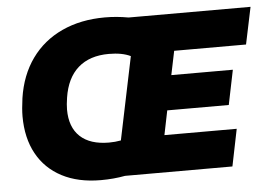

<svg xmlns="http://www.w3.org/2000/svg" viewBox="-52 -809 1246 889"><g transform="rotate(-5 571.0 -364.5)"><path d="M46 -316Q46 -349 53 -400Q69 -506 123.5 -582Q178 -658 265.5 -698.5Q353 -739 465 -739Q520 -739 575 -729H1142L1106 -557H772L749 -446H1035L1002 -285H716L693 -172H1029L994 0H495Q442 10 382 10Q277 10 201.5 -29.5Q126 -69 86 -142Q46 -215 46 -316ZM490 -165 570 -550Q531 -569 469 -569Q380 -569 326.5 -522Q273 -475 259 -384Q254 -352 254 -329Q254 -247 300.5 -203.5Q347 -160 435 -160Q463 -160 490 -165Z"/></g></svg>

Font: Mona Sans Black
Style: Italic
Weight: 900
Italic angle: -11.7°
Designer: Deni Anggara
Foundry: GitHub
Version: Version 2.000